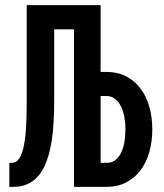

<svg xmlns="http://www.w3.org/2000/svg" viewBox="-20 -731 640 751"><path d="M373.5 -710.9V-449.7H396.5Q439 -449.7 472.2 -432.9Q505.4 -416 528.6 -386Q551.8 -356 563.7 -314.7Q575.7 -273.4 575.7 -225.1Q575.7 -176.3 563.7 -135Q551.8 -93.8 528.6 -63.7Q505.4 -33.7 472.2 -16.8Q439 0 396.5 0H269.5V-616.2H191.9V-328.6Q191.9 -244.6 182.6 -182.9Q173.3 -121.1 153.8 -80.3Q134.3 -39.6 103.8 -19.8Q73.2 0 30.8 0H16.6V-94.2H26.4Q42 -94.2 53 -107.9Q64 -121.6 71 -150.4Q78.1 -179.2 81.3 -223.4Q84.5 -267.6 84.5 -328.6V-710.9ZM373.5 -355.5V-94.2H398.4Q418 -94.2 431.6 -105.2Q445.3 -116.2 454.1 -134.5Q462.9 -152.8 466.8 -176.8Q470.7 -200.7 470.7 -226.1Q470.7 -250.5 466.3 -273.9Q461.9 -297.4 452.9 -315.4Q443.8 -333.5 429.7 -344.5Q415.5 -355.5 396.5 -355.5Z"/></svg>

Font: Roboto Mono
Style: Regular
Weight: 500
Designer: Google
Version: Version 2.000986; 2015; ttfautohint (v1.3)